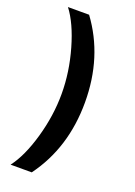

<svg xmlns="http://www.w3.org/2000/svg" viewBox="-168 -814 729 1033"><g transform="rotate(20 196.5 -297.0)"><path d="M154.8 154.8H33.7Q88.4 83.5 125 -43.9Q161.6 -171.4 161.6 -296.4Q161.6 -421.4 125 -548.8Q88.4 -676.3 33.7 -747.6H154.8Q295.4 -556.6 295.4 -296.4Q295.4 -36.1 154.8 154.8Z"/></g></svg>

Font: Interop SemBd
Style: Regular
Weight: 600
Designer: Rasmus Andersson, Google, Jang Haemin
Foundry: jhaemin
Version: Version 1.007